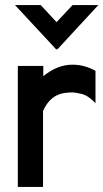

<svg xmlns="http://www.w3.org/2000/svg" viewBox="-20 -734 406 754"><path d="M209 -544Q207 -540 200 -540L197 -544L39 -714H140L202 -647L265 -714H366ZM355 -329Q326 -359 301 -365Q276 -371 263 -371Q247 -371 231.5 -368.5Q216 -366 201 -358.5Q186 -351 173 -336.5Q160 -322 149 -298V0H50V-475H150V-435Q206 -480 264 -480Q290 -480 312.5 -473.5Q335 -467 355 -456Z"/></svg>

Font: Railway
Style: Regular
Weight: 400
Version: 1.000